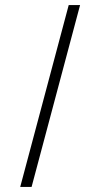

<svg xmlns="http://www.w3.org/2000/svg" viewBox="-20 -740 397 760"><path d="M252 -720H297L105 0H60Z"/></svg>

Font: Manrope ExtraLight
Style: Regular
Weight: 200
Designer: Mikhail Sharanda
Foundry: Mikhail Sharanda
Version: Version 4.505